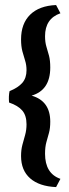

<svg xmlns="http://www.w3.org/2000/svg" viewBox="-20 -636 279 774"><path d="M206.1 118.2Q138.2 115.2 101.6 83Q64.9 50.8 64.9 -6.8Q64.9 -32.2 70.3 -52.2Q75.7 -72.3 81.3 -92Q86.9 -111.8 86.9 -134.8Q86.9 -170.4 69.8 -190.4Q52.7 -210.4 16.6 -222.7Q14.2 -249 18.6 -268.6Q53.2 -282.7 70.1 -302.2Q86.9 -321.8 86.9 -353Q86.9 -374 81.3 -391.4Q75.7 -408.7 70.3 -429Q64.9 -449.2 64.9 -477.1Q64.9 -541 101.6 -576.9Q138.2 -612.8 206.1 -615.7L223.6 -582.5Q161.6 -561 161.6 -490.2Q161.6 -465.8 167 -448.2Q172.4 -430.7 177.5 -411.6Q182.6 -392.6 182.6 -363.8Q182.6 -272.5 107.4 -250.5Q182.6 -229 182.6 -145.5Q182.6 -119.1 177.5 -100.6Q172.4 -82 167 -63Q161.6 -43.9 161.6 -16.1Q161.6 63.5 223.6 85Z"/></svg>

Font: Markazi Text
Style: Bold
Weight: 700
Designer: Borna Izadpanah (Arabic designer), Fiona Ross (Arabic design director) and Florian Runge (Latin designer)
Foundry: Borna Izadpanah and Florian Runge
Version: Version 1.001; ttfautohint (v1.8.3)